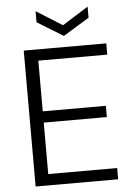

<svg xmlns="http://www.w3.org/2000/svg" viewBox="-60 -941 687 985"><g transform="rotate(-5 284.0 -448.0)"><path d="M83 0V-700H508V-642H153V-381H478V-323H153V-58H508V0ZM295 -757 161 -839V-896L295 -812L429 -896V-839Z"/></g></svg>

Font: DM Sans 10pt Light
Style: Regular
Weight: 300
Version: Version 4.004;gftools[0.9.30]